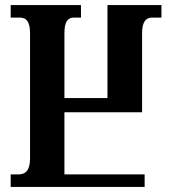

<svg xmlns="http://www.w3.org/2000/svg" viewBox="-20 -734 674 754"><path d="M22 0H548V-49H233V-293H538V-603C538 -649 553 -665 578 -665H614V-714H402V-349H233V-603C233 -648 245 -665 271 -665H298V-714H22V-665H58C84 -665 98 -648 98 -603V-112C98 -63 79 -49 52 -49H22Z"/></svg>

Font: Noto Serif Georgian ExtraCondensed Bold
Style: Regular
Weight: 700
Width: 2
Designer: Monotype Design Team, Akaki Razmadze
Foundry: Google LLC
Version: Version 2.003